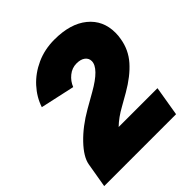

<svg xmlns="http://www.w3.org/2000/svg" viewBox="-192 -850 986 986"><g transform="rotate(-45 301.0 -356.5)"><path d="M223 -340 302 -385Q413 -448 413 -499Q413 -520 396 -533Q379 -546 349 -546Q316 -546 289.5 -524.5Q263 -503 251 -472L64 -513Q82 -568 123.5 -613.5Q165 -659 224.5 -686Q284 -713 355 -713Q471 -713 536.5 -659.5Q602 -606 602 -516Q602 -493 598 -473Q587 -406 542.5 -355.5Q498 -305 422 -261L357 -224Q306 -196 271 -162H553L526 0H4L27 -135Q35 -181 89 -237.5Q143 -294 223 -340Z"/></g></svg>

Font: Oak Sans Black
Style: Italic
Weight: 900
Italic angle: -9.5°
Foundry: Erik Kennedy, Walven
Version: Version 1.000